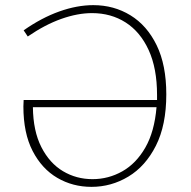

<svg xmlns="http://www.w3.org/2000/svg" viewBox="-20 -720 745 747"><path d="M336 7Q263 7 203 -28Q143 -63 107 -132.5Q71 -202 71 -306Q71 -320 72 -331H591Q591 -341 591 -351Q591 -454 558.5 -525Q526 -596 469 -632.5Q412 -669 338 -669Q282 -669 218.5 -646.5Q155 -624 88 -578L72 -602Q142 -651 211 -675.5Q280 -700 343 -700Q423 -700 487.5 -660.5Q552 -621 589.5 -544Q627 -467 627 -353Q627 -233 586.5 -153Q546 -73 479.5 -33Q413 7 336 7ZM340 -23Q402 -23 456 -53.5Q510 -84 545.5 -146Q581 -208 589 -303H108Q109 -210 141 -147.5Q173 -85 225 -54Q277 -23 340 -23Z"/></svg>

Font: Bitter ExtraLight
Style: Regular
Weight: 200
Designer: Sol Matas, and Bitter project Authors
Foundry: Sol Matas
Version: Version 2.001